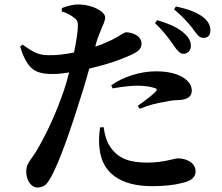

<svg xmlns="http://www.w3.org/2000/svg" viewBox="-20 -803 988 856"><path d="M147 33C162 33 175 28 185 19C192 12 201 -1 211 -20C244 -83 287 -199 340 -370C346 -388 355 -416 366 -455C371 -474 375 -488 378 -497C439 -512 487 -526 523 -541C557 -554 580 -565 593 -574C605 -583 611 -595 611 -608C611 -625 602 -638 585 -648C572 -655 557 -659 542 -659C538 -659 530 -655 517 -647C510 -642 505 -639 501 -637C470 -620 438 -606 405 -595L408 -609C415 -633 425 -658 436 -684C445 -703 449 -717 449 -726C448 -753 388 -783 332 -783C310 -784 285 -778 256 -767L255 -752C279 -745 297 -735 310 -724C326 -712 328 -705 327 -680C326 -659 321 -622 310 -569C266 -560 228 -556 195 -557C156 -557 130 -568 81 -604L70 -596C84 -547 103 -513 126 -495C145 -480 174 -473 213 -473C233 -473 258 -475 288 -480C282 -455 275 -430 266 -403C233 -306 193 -217 146 -136C141 -127 133 -115 123 -101C114 -88 107 -78 104 -71C99 -61 97 -50 97 -38C97 1 119 33 147 33ZM658 27C713 27 757 22 791 13C832 4 852 -13 852 -38C852 -57 843 -72 826 -83C811 -92 793 -97 772 -97C768 -97 760 -95 747 -92C710 -83 673 -78 636 -78C597 -78 564 -83 539 -93C511 -104 488 -123 471 -149C456 -171 447 -200 442 -236L426 -235C421 -197 420 -165 424 -140C435 -32 517 27 658 27ZM603 -318C640 -333 678 -344 716 -349C731 -353 751 -356 774 -357H776C815 -358 835 -372 835 -399C835 -422 822 -441 796 -458C766 -476 726 -485 675 -485C639 -485 603 -479 566 -467C532 -456 502 -441 476 -423L482 -409C530 -417 566 -421 591 -421C624 -421 651 -417 671 -410C680 -408 681 -404 676 -397C665 -384 638 -362 594 -331ZM796 -563C817 -563 831 -578 831 -598C831 -618 822 -636 804 -652C780 -676 739 -696 681 -713L671 -700C698 -675 725 -643 752 -604C753 -603 753 -602 754 -601C770 -576 784 -564 796 -563ZM886 -634C907 -634 918 -645 918 -668C918 -690 907 -710 885 -727C859 -747 819 -763 764 -774L756 -761C787 -736 814 -708 839 -676L840 -674C841 -673 842 -671 843 -670C853 -657 860 -648 864 -644C871 -637 879 -634 886 -634Z"/></svg>

Font: AllPunType Bold
Style: Regular
Weight: 700
Version: 1.0